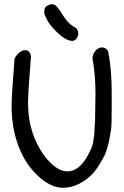

<svg xmlns="http://www.w3.org/2000/svg" viewBox="-20 -891 590 911"><path d="M345 -711Q336 -697 322.5 -697Q309 -697 290.5 -707Q272 -717 244.5 -744Q217 -771 203.5 -796.5Q190 -822 190 -831.5Q190 -841 192 -849.5Q194 -858 205.5 -864.5Q217 -871 224 -871Q231 -871 235 -870Q250 -866 276 -822.5Q302 -779 333 -763Q349 -755 351 -737Q353 -719 345 -711ZM493 -649Q510 -562 510 -454V-378Q510 -292 507 -276.5Q504 -261 501 -242Q498 -223 495.5 -213Q493 -203 488 -186Q477 -149 457 -120Q427 -64 378 -32Q329 0 278.5 0Q228 0 174.5 -44Q121 -88 87 -154Q35 -256 35 -389Q35 -436 49 -612Q56 -628 70.5 -640.5Q85 -653 100 -653Q122 -653 127 -623Q113 -450 113 -404Q113 -294 156 -209Q183 -153 222.5 -115.5Q262 -78 300 -78Q363 -78 408 -176Q427 -210 429 -285Q429 -305 431 -313L433 -445Q433 -537 419 -613Q419 -634 433 -650Q447 -666 464 -666Q481 -666 493 -649Z"/></svg>

Font: Patrick Hand SC
Style: Regular
Weight: 400
Designer: Patrick Wagesreiter
Foundry: Patrick Wagesreiter
Version: Version 1.003;PS 001.003;hotconv 1.0.70;makeotf.lib2.5.58329